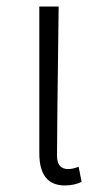

<svg xmlns="http://www.w3.org/2000/svg" viewBox="-20 -553 310 586"><path d="M178 13Q100 13 100 -85V-533H159Q154 -148 154 -78Q154 -37 188 -37Q202 -37 220 -44L229 2Q207 13 178 13Z"/></svg>

Font: Noto Sans Korean Light
Style: Regular
Weight: 300
Designer: Ryoko NISHIZUKA  (kana & ideographs); Paul D. Hunt (Latin, Greek & Cyrillic); Wenlong ZHANG  (bopomofo); Sandoll Communi
Foundry: Adobe Systems Incorporated
Version: Version 1.000;PS 1;hotconv 1.0.78;makeotf.lib2.5.61930